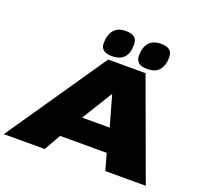

<svg xmlns="http://www.w3.org/2000/svg" viewBox="-193 -1110 1367 1289"><g transform="rotate(20 490.5 -465.5)"><path d="M-40 0 447 -710H714L974 0H685L652 -118H319L252 0ZM416 -284H613L551 -503ZM715 -740Q671 -740 651.5 -757Q632 -774 632 -807Q632 -865 660 -898Q688 -931 746 -931Q788 -931 807.5 -914Q827 -897 827 -863Q827 -806 799.5 -773Q772 -740 715 -740ZM463 -740Q420 -740 400.5 -756.5Q381 -773 381 -803Q381 -863 409 -897Q437 -931 494 -931Q537 -931 556.5 -914Q576 -897 576 -863Q576 -740 463 -740Z"/></g></svg>

Font: Georama ExtraExtended ExtraBold
Style: Italic
Weight: 800
Width: 8
Italic angle: -9°
Designer: Jean-Baptiste Levee
Foundry: Production Type
Version: Version 1.000